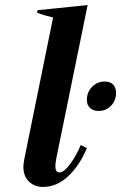

<svg xmlns="http://www.w3.org/2000/svg" viewBox="-20 -726 498 756"><path d="M72 -70Q72 -79 76 -101L189 -657Q154 -665 126 -676L128 -686L325 -706L202 -104Q198 -82 198 -73Q198 -47 213 -47Q232 -47 256.5 -80.5Q281 -114 298 -155L322 -143Q295 -77 250 -33.5Q205 10 149 10Q116 10 94 -11Q72 -32 72 -70ZM322 -332Q322 -363 342.5 -384Q363 -405 392 -405Q414 -405 425.5 -393Q437 -381 437 -360Q437 -351 436 -346Q431 -321 412.5 -305Q394 -289 368 -289Q347 -289 334.5 -301Q322 -313 322 -332Z"/></svg>

Font: Trirong SemiBold
Style: Italic
Weight: 600
Italic angle: -12°
Designer: Katatrad Team
Foundry: CadsonDemak
Version: Version 1.001